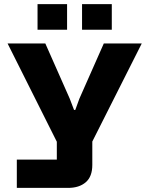

<svg xmlns="http://www.w3.org/2000/svg" viewBox="-20 -749 728 936"><path d="M62 167V29H257V-58L17 -537H201L320 -268L341 -213H347L367 -268L486 -537H671L430 -59V55Q430 112 398 139.5Q366 167 312 167ZM163 -604V-729H307V-604ZM380 -604V-729H525V-604Z"/></svg>

Font: Hubot Sans SemiExpanded
Style: Bold
Weight: 700
Width: 6
Designer: Deni Anggara
Foundry: GitHub, Inc., Subsidiary of Microsoft Corporation
Version: Version 2.000